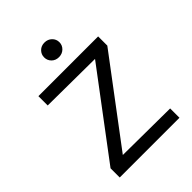

<svg xmlns="http://www.w3.org/2000/svg" viewBox="-229 -932 1050 1050"><g transform="rotate(-45 296.0 -406.5)"><path d="M261.5 -716.5Q245 -733 245 -756.5Q245 -780 261.5 -796.5Q278 -813 303.5 -813Q329 -813 346 -796.5Q363 -780 363 -756.5Q363 -733 346 -716.5Q329 -700 303.5 -700Q278 -700 261.5 -716.5ZM73 0V-71L436 -554L73 -557V-629H535V-558L172 -75L535 -72V0Z"/></g></svg>

Font: Karmilla
Style: Regular
Weight: 400
Designer: Jonathan Pinhorn
Version: Version 1.000